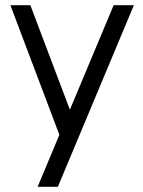

<svg xmlns="http://www.w3.org/2000/svg" viewBox="-20 -520 552 740"><path d="M418 -500H496L203 200H125ZM20 -500H97L286 0H209Z"/></svg>

Font: Uncut Sans Variable
Style: Regular
Weight: 400
Designer: Kasper Nordkvist
Foundry: UNCUT.wtf
Version: Version 1.304;Glyphs 3.2 (3246)